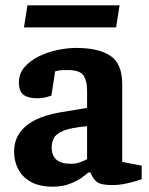

<svg xmlns="http://www.w3.org/2000/svg" viewBox="-20 -689 560 721"><path d="M179 12Q127 12 95 -6.5Q63 -25 48 -54.5Q33 -84 33 -118Q33 -163 56 -193Q79 -223 116.5 -240.5Q154 -258 200 -266L307 -284V-350Q307 -385 293.5 -405.5Q280 -426 233 -426Q207 -426 197 -423.5Q187 -421 187 -421L173 -330Q173 -330 157 -325Q141 -320 120 -320Q87 -320 69 -332.5Q51 -345 51 -379Q51 -413 72.5 -437.5Q94 -462 127 -478Q160 -494 197 -501.5Q234 -509 266 -509Q350 -509 394.5 -479.5Q439 -450 439 -373V-81L512 -67V-16Q512 -16 495 -10.5Q478 -5 452.5 0.5Q427 6 400 6Q358 6 343 -6.5Q328 -19 320 -41H311Q304 -34 286.5 -21.5Q269 -9 241.5 1.5Q214 12 179 12ZM248 -74Q266 -74 281.5 -80Q297 -86 307 -91V-215Q248 -210 219.5 -198.5Q191 -187 182.5 -171Q174 -155 174 -135Q174 -107 190.5 -90.5Q207 -74 248 -74ZM70 -586 83 -669H429L416 -586Z"/></svg>

Font: Faustina VF Beta
Style: Regular
Weight: 400
Designer: Alfonso Garcia
Foundry: Omnibus-Type
Version: Version 1.006